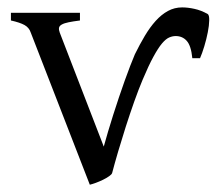

<svg xmlns="http://www.w3.org/2000/svg" viewBox="-20 -489 607 524"><path d="M369.1 -271Q358.4 -245.6 346.4 -211.9Q334.5 -178.2 323.2 -143.1Q312 -107.9 302.2 -74.7Q292.5 -41.5 286.1 -17.1Q285.2 -13.2 277.8 -8.1Q270.5 -2.9 261 1.7Q251.5 6.3 241.5 10Q231.4 13.7 225.1 15.1L64 -399.9Q59.6 -413.6 46.9 -420.7Q34.2 -427.7 9.8 -433.1V-454.1H198.2V-433.1Q179.2 -430.7 167.2 -428.2Q155.3 -425.8 148.7 -422.1Q142.1 -418.5 141.1 -413.1Q140.1 -407.7 143.1 -399.9L263.2 -88.9Q268.1 -106.9 274.7 -129.2Q281.2 -151.4 288.8 -175Q296.4 -198.7 304.4 -222.7Q312.5 -246.6 320.3 -268.6Q328.1 -290.5 335.4 -309.3Q342.8 -328.1 348.1 -340.8Q361.3 -367.7 375.2 -391.1Q389.2 -414.6 404.8 -431.9Q420.4 -449.2 438.2 -459Q456.1 -468.8 477.1 -468.8Q492.7 -468.8 510.7 -464.8Q528.8 -460.9 546.9 -450.7Q551.3 -447.8 551 -433.6Q550.8 -419.4 547.1 -400.9Q543.5 -382.3 537.6 -362.8Q531.7 -343.3 525.9 -330.1H504.9Q501.5 -364.3 489.7 -377.4Q478 -390.6 459.5 -390.6Q450.7 -390.6 441.7 -386.7Q432.6 -382.8 422.1 -370.4Q411.6 -357.9 398.7 -334.2Q385.7 -310.5 369.1 -271Z"/></svg>

Font: Gentium Plus CyrE
Style: Regular
Weight: 400
Designer: J. Victor Gaultney, Annie Olsen, Iska Routamaa, Becca Hirsbrunner
Foundry: SIL International
Version: Version 5.000